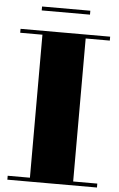

<svg xmlns="http://www.w3.org/2000/svg" viewBox="-59 -911 591 951"><g transform="rotate(5 237.0 -435.0)"><path d="M14.5 0V-19.5H125V-730.5H14.5V-750H460V-730.5H340V-19.5H460V0ZM111 -850V-869.5H351V-850Z"/></g></svg>

Font: Bodoni Moda 11pt Black
Style: Regular
Weight: 900
Designer: Owen Earl
Foundry: indestructible type
Version: Version 2.004